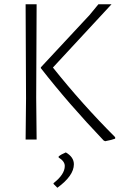

<svg xmlns="http://www.w3.org/2000/svg" viewBox="-20 -659 568 907"><path d="M507 -639 230 -340Q367 -168 524 -11V-4Q509 2 477 8L470 5Q304 -169 173 -337V-341L403 -588L445 -639ZM153 -639 151 -197 153 0H101L103 -194L101 -639ZM291 61Q329 83 329 117Q329 171 251 228L233 210V206Q286 165 286 125Q286 103 257 85V80Q269 70 291 61Z"/></svg>

Font: Alegreya Sans SC Light
Style: Regular
Weight: 300
Designer: Juan Pablo del Peral
Foundry: Huerta Tipografica
Version: Version 2.007